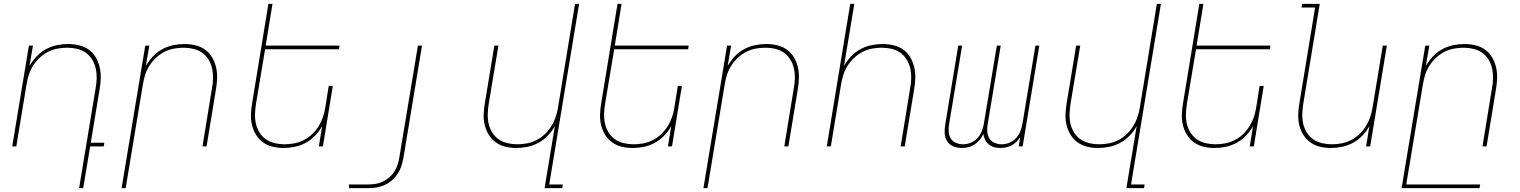

<svg xmlns="http://www.w3.org/2000/svg" viewBox="-20 -755 7840 990"><path d="M388 215 473 -300Q478 -326 478.5 -352Q479 -378 473.5 -402.5Q468 -427 455 -448Q442 -469 422.5 -483Q403 -497 378 -503Q353 -509 327 -509Q303 -509 277.5 -504.5Q252 -500 228.5 -488Q205 -476 185 -457.5Q165 -439 151 -417Q137 -395 129 -370.5Q121 -346 117 -321L64 0H43L129 -520H150L132 -415Q147 -441 168.5 -464Q190 -487 217 -501.5Q244 -516 273 -522Q302 -528 331 -528Q360 -528 387.5 -521.5Q415 -515 437 -499.5Q459 -484 473 -460.5Q487 -437 493.5 -410.5Q500 -384 499.5 -355Q499 -326 494 -297L448 -19H518L515 0H445L409 215Z M607 215 729 -520H750L732 -415Q747 -441 768.5 -464Q790 -487 817 -501.5Q844 -516 873 -522Q902 -528 931 -528Q960 -528 987.5 -521.5Q1015 -515 1037 -499.5Q1059 -484 1073 -460.5Q1087 -437 1093.5 -410.5Q1100 -384 1099.5 -355Q1099 -326 1094 -297L1045 0H1024L1073 -300Q1078 -326 1078.5 -352Q1079 -378 1073.5 -402.5Q1068 -427 1055 -448Q1042 -469 1022.5 -483Q1003 -497 978 -503Q953 -509 927 -509Q903 -509 877.5 -504.5Q852 -500 828.5 -488Q805 -476 785 -457.5Q765 -439 751 -417Q737 -395 729 -370.5Q721 -346 717 -321L628 215Z M1442 8Q1413 8 1386 1.5Q1359 -5 1337 -20.5Q1315 -36 1300.5 -59.5Q1286 -83 1279.5 -109.5Q1273 -136 1274 -165Q1275 -194 1280 -223L1364 -735H1385L1350 -520H1731L1728 -501H1347L1300 -220Q1296 -194 1295 -168Q1294 -142 1299.5 -117.5Q1305 -93 1318 -72Q1331 -51 1351 -37Q1371 -23 1396 -17Q1421 -11 1447 -11Q1471 -11 1496 -15.5Q1521 -20 1545 -32Q1569 -44 1588.5 -62.5Q1608 -81 1622 -103Q1636 -125 1644.5 -149.5Q1653 -174 1657 -199L1675 -312H1696L1645 0H1624L1641 -105Q1627 -79 1605 -56Q1583 -33 1556 -18.5Q1529 -4 1500 2Q1471 8 1442 8Z M1780 215 1779 196H1879Q1898 196 1917 193Q1936 190 1954 181.5Q1972 173 1987.5 159.5Q2003 146 2013.5 129.5Q2024 113 2030 94.5Q2036 76 2039 57L2135 -520H2156L2060 60Q2056 81 2049.5 101.5Q2043 122 2030.5 141Q2018 160 2000.5 175Q1983 190 1963 199Q1943 208 1921.5 211.5Q1900 215 1880 215Z M2788 215 2841 -105Q2827 -79 2805 -56Q2783 -33 2756 -18.5Q2729 -4 2700 2Q2671 8 2642 8Q2613 8 2586 1.5Q2559 -5 2537 -20.5Q2515 -36 2500.5 -59.5Q2486 -83 2479.5 -109.5Q2473 -136 2474 -165Q2475 -194 2480 -223L2529 -520H2550L2500 -220Q2496 -194 2495 -168Q2494 -142 2499.5 -117.5Q2505 -93 2518 -72Q2531 -51 2551 -37Q2571 -23 2596 -17Q2621 -11 2647 -11Q2671 -11 2696 -15.5Q2721 -20 2745 -32Q2769 -44 2788.5 -62.5Q2808 -81 2822 -103Q2836 -125 2844.5 -149.5Q2853 -174 2857 -199L2945 -735H2966L2812 196H2882L2879 215Z M3242 8Q3213 8 3186 1.5Q3159 -5 3137 -20.5Q3115 -36 3100.5 -59.5Q3086 -83 3079.5 -109.5Q3073 -136 3074 -165Q3075 -194 3080 -223L3164 -735H3185L3150 -520H3531L3528 -501H3147L3100 -220Q3096 -194 3095 -168Q3094 -142 3099.5 -117.5Q3105 -93 3118 -72Q3131 -51 3151 -37Q3171 -23 3196 -17Q3221 -11 3247 -11Q3271 -11 3296 -15.5Q3321 -20 3345 -32Q3369 -44 3388.5 -62.5Q3408 -81 3422 -103Q3436 -125 3444.5 -149.5Q3453 -174 3457 -199L3475 -312H3496L3445 0H3424L3441 -105Q3427 -79 3405 -56Q3383 -33 3356 -18.5Q3329 -4 3300 2Q3271 8 3242 8Z M3607 215 3729 -520H3750L3732 -415Q3747 -441 3768.5 -464Q3790 -487 3817 -501.5Q3844 -516 3873 -522Q3902 -528 3931 -528Q3960 -528 3987.5 -521.5Q4015 -515 4037 -499.5Q4059 -484 4073 -460.5Q4087 -437 4093.5 -410.5Q4100 -384 4099.5 -355Q4099 -326 4094 -297L4045 0H4024L4073 -300Q4078 -326 4078.5 -352Q4079 -378 4073.5 -402.5Q4068 -427 4055 -448Q4042 -469 4022.5 -483Q4003 -497 3978 -503Q3953 -509 3927 -509Q3903 -509 3877.5 -504.5Q3852 -500 3828.5 -488Q3805 -476 3785 -457.5Q3765 -439 3751 -417Q3737 -395 3729 -370.5Q3721 -346 3717 -321L3628 215Z M4243 0 4364 -735H4385L4332 -415Q4347 -441 4368.5 -464Q4390 -487 4417 -501.5Q4444 -516 4473 -522Q4502 -528 4531 -528Q4560 -528 4587.5 -521.5Q4615 -515 4637 -499.5Q4659 -484 4673 -460.5Q4687 -437 4693.5 -410.5Q4700 -384 4699.5 -355Q4699 -326 4694 -297L4645 0H4624L4673 -300Q4678 -326 4678.5 -352Q4679 -378 4673.5 -402.5Q4668 -427 4655 -448Q4642 -469 4622.5 -483Q4603 -497 4578 -503Q4553 -509 4527 -509Q4503 -509 4477.5 -504.5Q4452 -500 4428.5 -488Q4405 -476 4385 -457.5Q4365 -439 4351 -417Q4337 -395 4329 -370.5Q4321 -346 4317 -321L4264 0Z M4939 8Q4916 8 4895.5 -0.5Q4875 -9 4863.5 -27Q4852 -45 4851 -68Q4850 -91 4854 -114L4921 -520H4941L4873 -110Q4870 -91 4872 -72.5Q4874 -54 4883.5 -39.5Q4893 -25 4910 -18Q4927 -11 4946 -11Q4966 -11 4985.5 -19Q5005 -27 5019.5 -42.5Q5034 -58 5042 -78Q5050 -98 5053 -117L5120 -520H5140L5072 -110Q5069 -91 5071 -72.5Q5073 -54 5082.5 -39.5Q5092 -25 5109 -18Q5126 -11 5145 -11Q5165 -11 5184.5 -19Q5204 -27 5218.5 -42.5Q5233 -58 5241 -78Q5249 -98 5252 -117L5319 -520H5339L5253 0H5233L5240 -47Q5231 -34 5220 -23Q5209 -12 5195.5 -5Q5182 2 5167 5Q5152 8 5138 8Q5121 8 5106 4Q5091 0 5079 -10Q5067 -20 5060 -34Q5053 -48 5050 -64Q5043 -48 5031.5 -34Q5020 -20 5005 -10Q4990 0 4973 4Q4956 8 4939 8Z M5788 215 5841 -105Q5827 -79 5805 -56Q5783 -33 5756 -18.5Q5729 -4 5700 2Q5671 8 5642 8Q5613 8 5586 1.5Q5559 -5 5537 -20.5Q5515 -36 5500.5 -59.5Q5486 -83 5479.5 -109.5Q5473 -136 5474 -165Q5475 -194 5480 -223L5529 -520H5550L5500 -220Q5496 -194 5495 -168Q5494 -142 5499.5 -117.5Q5505 -93 5518 -72Q5531 -51 5551 -37Q5571 -23 5596 -17Q5621 -11 5647 -11Q5671 -11 5696 -15.5Q5721 -20 5745 -32Q5769 -44 5788.5 -62.5Q5808 -81 5822 -103Q5836 -125 5844.5 -149.5Q5853 -174 5857 -199L5945 -735H5966L5812 196H5882L5879 215Z M6242 8Q6213 8 6186 1.5Q6159 -5 6137 -20.5Q6115 -36 6100.5 -59.5Q6086 -83 6079.5 -109.5Q6073 -136 6074 -165Q6075 -194 6080 -223L6164 -735H6185L6150 -520H6531L6528 -501H6147L6100 -220Q6096 -194 6095 -168Q6094 -142 6099.5 -117.5Q6105 -93 6118 -72Q6131 -51 6151 -37Q6171 -23 6196 -17Q6221 -11 6247 -11Q6271 -11 6296 -15.5Q6321 -20 6345 -32Q6369 -44 6388.5 -62.5Q6408 -81 6422 -103Q6436 -125 6444.5 -149.5Q6453 -174 6457 -199L6475 -312H6496L6445 0H6424L6441 -105Q6427 -79 6405 -56Q6383 -33 6356 -18.5Q6329 -4 6300 2Q6271 8 6242 8Z M6842 8Q6813 8 6786 1.5Q6759 -5 6737 -20.5Q6715 -36 6700.5 -59.5Q6686 -83 6679.5 -109.5Q6673 -136 6674 -165Q6675 -194 6680 -223L6761 -716H6691L6694 -735H6785L6700 -220Q6696 -194 6695 -168Q6694 -142 6699.5 -117.5Q6705 -93 6718 -72Q6731 -51 6751 -37Q6771 -23 6796 -17Q6821 -11 6847 -11Q6871 -11 6896 -15.5Q6921 -20 6945 -32Q6969 -44 6988.5 -62.5Q7008 -81 7022 -103Q7036 -125 7044.5 -149.5Q7053 -174 7057 -199L7110 -520H7131L7045 0H7024L7041 -105Q7027 -79 7005 -56Q6983 -33 6956 -18.5Q6929 -4 6900 2Q6871 8 6842 8Z M7207 215 7329 -520H7350L7332 -415Q7347 -441 7368.5 -464Q7390 -487 7417 -501.5Q7444 -516 7473 -522Q7502 -528 7531 -528Q7560 -528 7587.5 -521.5Q7615 -515 7637 -499.5Q7659 -484 7673 -460.5Q7687 -437 7693.5 -410.5Q7700 -384 7699.5 -355Q7699 -326 7694 -297L7645 0H7624L7673 -300Q7678 -326 7678.5 -352Q7679 -378 7673.5 -402.5Q7668 -427 7655 -448Q7642 -469 7622.5 -483Q7603 -497 7578 -503Q7553 -509 7527 -509Q7503 -509 7477.5 -504.5Q7452 -500 7428.5 -488Q7405 -476 7385 -457.5Q7365 -439 7351 -417Q7337 -395 7329 -370.5Q7321 -346 7317 -321L7231 196H7612L7609 215Z"/></svg>

Font: Iosevka Thin Extended Oblique
Style: Regular
Weight: 100
Width: 7
Italic angle: -9°
Monospace: yes
Designer: Belleve Invis
Foundry: Belleve Invis
Version: Version 32.5.0; ttfautohint (v1.8.4)